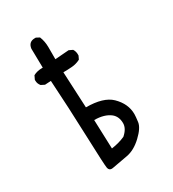

<svg xmlns="http://www.w3.org/2000/svg" viewBox="-184 -853 868 964"><g transform="rotate(-30 250.0 -371.5)"><path d="M178 9Q162 9 158.5 -7.5Q155 -24 149 -197Q143 -370 133 -526L98 -524L78 -534Q66 -548 66 -566V-571L76 -592Q98 -604 127 -604H131L129 -715Q134 -752 170 -752H176L195 -742Q207 -713 207 -678V-609L287 -615L308 -605Q317 -591 317 -574V-567L308 -548Q285 -536 259.5 -534Q234 -532 209 -532L219 -323Q320 -323 364 -280Q413 -232 413 -172Q413 -159 409 -128Q405 -97 362 -56.5Q319 -16 274 -8Q229 0 186 8ZM229 -79Q273 -85 308 -101Q341 -130 341 -161Q341 -199 316 -220Q282 -247 223 -247Z"/></g></svg>

Font: Xiaolai Mono SC
Style: Regular
Weight: 400
Monospace: yes
Designer: LXGW / Nozomi Seto
Version: Version 3.113;September 30, 2024